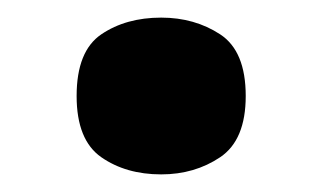

<svg xmlns="http://www.w3.org/2000/svg" viewBox="-20 -189 366 218"><path d="M163 9Q123 9 95 -10.5Q67 -30 67 -80Q67 -131 95 -150Q123 -169 163 -169Q201 -169 230 -150Q259 -131 259 -80Q259 -30 230 -10.5Q201 9 163 9Z"/></svg>

Font: Noto Serif Myanmar Black
Style: Regular
Weight: 900
Designer: Ben Mitchell and the Monotype Design Team
Foundry: Monotype Imaging Inc.
Version: Version 2.106; ttfautohint (v1.8.4.7-5d5b)